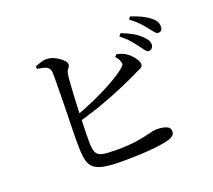

<svg xmlns="http://www.w3.org/2000/svg" viewBox="-131 -960 1261 1137"><g transform="rotate(-20 500.0 -391.5)"><path d="M825 -556Q814 -558 804.5 -571.5Q795 -585 781 -603Q766 -623 745.5 -647Q725 -671 692 -697L705 -713Q744 -698 774 -681Q804 -664 823 -645Q841 -628 848.5 -614.5Q856 -601 856 -586Q855 -573 846.5 -564.5Q838 -556 825 -556ZM460 4Q388 4 345 -3.5Q302 -11 279.5 -30Q257 -49 249.5 -84Q242 -119 242 -173Q241 -199 242 -240.5Q243 -282 244 -331Q245 -380 246 -430.5Q247 -481 247.5 -524.5Q248 -568 248 -599.5Q248 -631 246 -641Q242 -662 223.5 -670Q205 -678 167 -684V-700Q184 -706 205 -713Q226 -720 244 -718Q262 -718 280.5 -710.5Q299 -703 315.5 -691.5Q332 -680 342.5 -668Q353 -656 353 -646Q353 -636 347.5 -629Q342 -622 336.5 -613Q331 -604 329 -588Q326 -565 323 -522.5Q320 -480 317.5 -429.5Q315 -379 313.5 -328.5Q312 -278 311 -237Q310 -196 310 -173Q310 -127 320 -105Q330 -83 359.5 -77Q389 -71 447 -71Q525 -71 577 -79.5Q629 -88 660.5 -96.5Q692 -105 707 -105Q748 -105 771.5 -95Q795 -85 795 -64Q795 -46 784 -36.5Q773 -27 757 -22Q735 -15 693.5 -9Q652 -3 593 0.5Q534 4 460 4ZM276 -336Q348 -361 417.5 -392Q487 -423 544.5 -455.5Q602 -488 636 -516Q649 -526 652 -534Q655 -542 649 -556Q646 -566 639.5 -575.5Q633 -585 627 -591L640 -604Q658 -600 671.5 -595Q685 -590 698 -581Q722 -565 740 -540Q758 -515 758 -498Q758 -482 739.5 -474.5Q721 -467 693 -452Q653 -433 591 -406.5Q529 -380 451.5 -352Q374 -324 285 -300ZM917 -638Q904 -639 894 -652.5Q884 -666 868 -685Q853 -704 834 -724.5Q815 -745 780 -771L792 -787Q831 -774 860.5 -759.5Q890 -745 909 -729Q929 -713 936.5 -698Q944 -683 943 -666Q943 -653 936 -645.5Q929 -638 917 -638Z"/></g></svg>

Font: Noto Serif SC ExtraLight Medium
Style: Regular
Weight: 500
Version: Version 2.002-H1;hotconv 1.1.0;makeotfexe 2.6.0